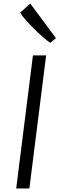

<svg xmlns="http://www.w3.org/2000/svg" viewBox="-20 -1058 334 1078"><path d="M71 0 165 -747H239L145 0ZM262 -817Q242.5 -831.5 218.2 -852.5Q194 -873.5 169.8 -897.8Q145.5 -922 125 -945.2Q104.5 -968.5 93 -987L150 -1038L294 -844Z"/></svg>

Font: Koeln Type Sans Light
Style: Italic
Weight: 300
Italic angle: -7.5°
Designer: Eben Sorkin
Foundry: Eben Sorkin
Version: Version 2.001